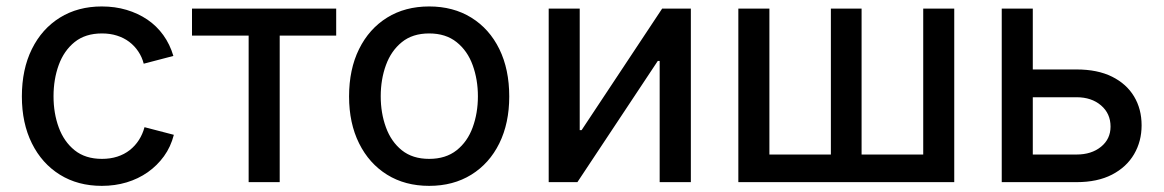

<svg xmlns="http://www.w3.org/2000/svg" viewBox="-20 -573 3661 604"><path d="M300.3 11.7Q225.1 11.7 168.5 -23.4Q111.8 -58.6 80.3 -122.1Q48.8 -185.5 48.8 -269.5Q48.8 -355 80.3 -418.7Q111.8 -482.4 168.5 -517.6Q225.1 -552.7 300.3 -552.7Q341.8 -552.7 377.9 -542Q414.1 -531.2 443.4 -511.5Q472.7 -491.7 493.7 -462.6Q514.6 -433.6 525.4 -397L432.1 -372.6Q426.8 -393.6 415 -411.1Q403.3 -428.7 386.5 -441.4Q369.6 -454.1 348.1 -460.9Q326.7 -467.8 300.8 -467.8Q248.5 -467.8 214.8 -440.7Q181.2 -413.6 164.8 -368.7Q148.4 -323.7 148.4 -270Q148.4 -216.8 164.8 -172.1Q181.2 -127.4 214.8 -100.3Q248.5 -73.2 300.8 -73.2Q327.1 -73.2 349.1 -80.3Q371.1 -87.4 388.2 -100.8Q405.3 -114.3 417 -132.6Q428.7 -150.9 434.6 -172.9L526.9 -148.9Q517.1 -110.8 495.8 -81.5Q474.6 -52.2 444.8 -31.2Q415 -10.3 378.4 0.7Q341.8 11.7 300.3 11.7Z M762.2 0V-460.9H584V-545.9H1037.6V-460.9H859.9V0Z M1330.1 11.7Q1254.4 11.7 1197.8 -23.4Q1141.1 -58.6 1109.6 -122.1Q1078.1 -185.5 1078.1 -269.5Q1078.1 -355 1109.6 -418.7Q1141.1 -482.4 1197.8 -517.6Q1254.4 -552.7 1330.1 -552.7Q1405.8 -552.7 1462.6 -517.6Q1519.5 -482.4 1550.8 -418.7Q1582 -355 1582 -269.5Q1582 -185.5 1550.8 -122.1Q1519.5 -58.6 1462.6 -23.4Q1405.8 11.7 1330.1 11.7ZM1330.1 -73.2Q1382.3 -73.2 1416.5 -100.3Q1450.7 -127.4 1467 -172.4Q1483.4 -217.3 1483.4 -270Q1483.4 -322.8 1467 -367.9Q1450.7 -413.1 1416.5 -440.4Q1382.3 -467.8 1330.1 -467.8Q1277.8 -467.8 1244.1 -440.4Q1210.4 -413.1 1194.1 -368.2Q1177.7 -323.2 1177.7 -270Q1177.7 -217.3 1194.1 -172.4Q1210.4 -127.4 1244.1 -100.3Q1277.8 -73.2 1330.1 -73.2Z M2153.3 0H2055.2V-381.3H2049.3L1796.4 0H1706.1V-545.9H1803.7V-163.6H1809.6L2063 -545.9H2153.3Z M2302.7 -545.9H2400.4V-86.9H2593.8V-545.9H2690.4V-86.9H2884.3V-545.9H2981.9V0H2302.7Z M3209 -354.5H3366.7Q3432.6 -354.5 3478.3 -331.8Q3523.9 -309.1 3547.6 -269.5Q3571.3 -230 3571.3 -178.7Q3571.3 -128.4 3547.6 -87.9Q3523.9 -47.4 3478.3 -23.7Q3432.6 0 3366.7 0H3131.3V-545.9H3229V-86.9H3366.7Q3413.6 -86.9 3443.6 -111.3Q3473.6 -135.7 3473.6 -174.8Q3473.6 -215.8 3443.6 -241.5Q3413.6 -267.1 3366.7 -267.1H3209Z"/></svg>

Font: Inter Cardless
Style: Regular
Weight: 400
Designer: Rasmus Andersson
Foundry: rsms
Version: Version 4.001;git-9221beed3